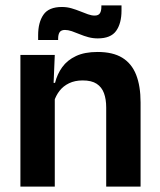

<svg xmlns="http://www.w3.org/2000/svg" viewBox="-20 -695 594 715"><path d="M503.5 0H375.5V-294.5Q375.5 -325.5 367.2 -348Q359 -370.5 340 -383Q321 -395.5 288 -395.5Q259 -395.5 237.2 -385Q215.5 -374.5 201.8 -356.8Q188 -339 181 -316.5L161 -386.5H185Q193 -419 211.8 -445Q230.5 -471 262.8 -486.2Q295 -501.5 343.5 -501.5Q400 -501.5 435 -480.2Q470 -459 486.8 -417Q503.5 -375 503.5 -313ZM184 0H56V-490.5H184L179 -371L184 -360.5ZM344 -552Q326 -552 309.2 -556.5Q292.5 -561 277 -567.5Q261.5 -574 247.5 -578.8Q233.5 -583.5 222 -583.5Q208 -583.5 202.2 -575.2Q196.5 -567 196.5 -550.5V-546H122V-564Q122 -611.5 141.8 -640.2Q161.5 -669 210.5 -669Q229.5 -669 246.5 -664Q263.5 -659 278.8 -652.8Q294 -646.5 307.5 -641.8Q321 -637 332.5 -637Q346.5 -637 352 -645.5Q357.5 -654 357.5 -670V-675H432.5V-655.5Q432.5 -608 412.5 -580Q392.5 -552 344 -552Z"/></svg>

Font: Anek Kannada SemiBold
Style: Regular
Weight: 600
Version: Version 1.003